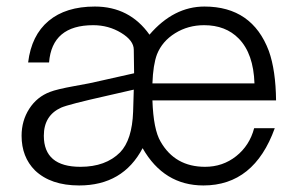

<svg xmlns="http://www.w3.org/2000/svg" viewBox="-20 -553 913 587"><path d="M130 -362H66Q76 -445 128.5 -489Q181 -533 270 -533Q376 -533 437 -447Q511 -533 605 -533Q751 -533 802 -397Q823 -338 824 -246H446Q449 -157 471 -120Q515 -43 607 -43Q661 -43 702 -75.5Q743 -108 757 -161H820Q757 14 602 14Q481 14 416 -100Q356 14 222 14Q135 14 87 -32Q46 -73 46 -138Q46 -184 69.5 -220.5Q93 -257 133 -272Q153 -280 208 -290Q255 -298 292 -307L390 -329L389 -401Q389 -429 350.5 -452.5Q312 -476 265 -476Q139 -476 130 -362ZM389 -279 306 -260Q190 -234 167 -224Q114 -200 114 -138Q114 -43 226 -43Q303 -43 347 -87Q384 -125 387 -212ZM758 -298Q755 -389 710 -435Q670 -476 604 -476Q555 -476 515.5 -451.5Q476 -427 460 -387Q448 -355 446 -298Z"/></svg>

Font: Almarai Light
Style: Regular
Weight: 300
Designer: Boutros International 2019
Foundry: Created by Boutros International 2019
Version: Version 1.10